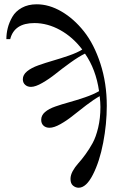

<svg xmlns="http://www.w3.org/2000/svg" viewBox="-20 -752 590 899"><path d="M27.8 -568.8H9.8Q9.8 -595.2 16.4 -621.1Q22.9 -647 37.8 -673.1Q52.7 -699.2 82.3 -715.6Q111.8 -731.9 151.9 -731.9Q210 -731.9 267.8 -698.2Q325.7 -664.6 373 -605Q420.4 -545.4 450.2 -453.9Q480 -362.3 480 -256.8Q480 -171.4 463.1 -83.5Q446.3 4.4 415 65.7Q383.8 127 348.1 127Q334 127 322 117.2Q310.1 107.4 310.1 85.9Q310.1 67.9 320.6 48.8Q331.1 29.8 346.4 12.9Q361.8 -3.9 380.1 -29.1Q398.4 -54.2 413.8 -82.3Q429.2 -110.4 439.7 -154.5Q450.2 -198.7 450.2 -251Q450.2 -272 446.8 -301.8Q420.4 -287.1 383.8 -259.3Q347.2 -231.4 320.3 -209.7Q293.5 -188 263.2 -170.9Q232.9 -153.8 211.9 -153.8Q194.3 -153.8 183.6 -163.8Q172.9 -173.8 172.9 -190.9Q172.9 -211.9 190.7 -227.3Q208.5 -242.7 239.5 -253.4Q270.5 -264.2 304.2 -273.4Q337.9 -282.7 377.4 -296.1Q417 -309.6 443.8 -325.2Q429.2 -427.2 377.9 -501Q348.6 -486.8 309.3 -458.5Q270 -430.2 240.2 -406.2Q210.4 -382.3 178.2 -363.8Q146 -345.2 125 -345.2Q108.4 -345.2 97.7 -355Q86.9 -364.7 86.9 -380.9Q86.9 -401.9 106.9 -418.2Q127 -434.6 160.2 -446.3Q193.4 -458 228.8 -468.3Q264.2 -478.5 303 -491.9Q341.8 -505.4 365.2 -520Q320.8 -578.6 261.7 -611.3Q202.6 -644 141.1 -644Q46.9 -644 27.8 -568.8Z"/></svg>

Font: Flanker Steampunk
Style: Regular
Weight: 400
Designer: Alexey Kryukov, Leonardo Di Lena
Foundry: Alexey Kryukov, Leonardo Di Lena
Version: 1.210